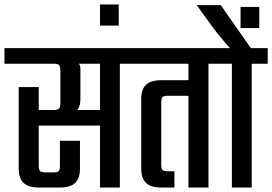

<svg xmlns="http://www.w3.org/2000/svg" viewBox="-40 -842 1222 862"><path d="M44 -451H134V-348H199Q219 -348 225 -354.5Q231 -361 231 -380V-524Q231 -544 225 -550Q219 -556 199 -556H-20V-626H570V-556H498V0H409V-278H134V-97Q134 -80 140 -74Q146 -68 164 -68H201Q218 -68 223.5 -74Q229 -80 229 -97V-210H319V-85Q319 -42 297.5 -21Q276 0 227 0H136Q87 0 65.5 -21Q44 -42 44 -85ZM409 -556H314Q321 -549 321 -530V-401Q321 -369 311 -353Q309 -350 307 -348H409Z M409 -822H493V-727H409Z M530 -626H968V-556H896V0H806V-412H714Q696 -412 690 -406.5Q684 -401 684 -383V-101Q684 -84 690 -78.5Q696 -73 714 -73H743V0H686Q637 0 615.5 -21Q594 -42 594 -85V-397Q594 -441 615.5 -461.5Q637 -482 686 -482H806V-556H530Z M929 -626H993Q978 -641 961 -662Q936 -691 909 -728L843 -819H951L1086 -626H1162V-556H1090V0H1001V-556H929ZM1040 -811H1124V-716H1040Z"/></svg>

Font: Teko Light
Style: Regular
Weight: 400
Version: Version 2.000;gftools[0.9.28.dev9+g7d2139d.d20230707]